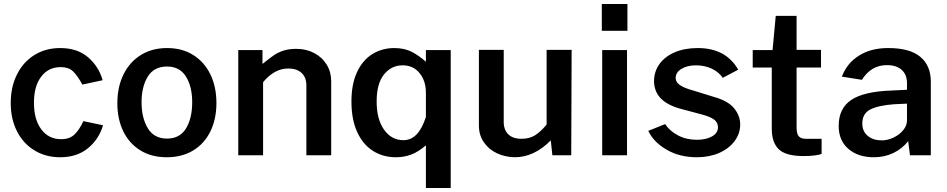

<svg xmlns="http://www.w3.org/2000/svg" viewBox="-20 -782 4769 967"><path d="M423 -494C387 -524.7 340.3 -540 283 -540C234.3 -540 191.2 -528.3 153.5 -505C115.8 -481.7 86.5 -449 65.5 -407C44.5 -365 34 -317 34 -263C34 -209.7 44.5 -162.3 65.5 -121C86.5 -79.7 115.8 -47.5 153.5 -24.5C191.2 -1.5 234.3 10 283 10C339 10 385.5 -5 422.5 -35C459.5 -65 485 -103.7 499 -151L400 -172C386 -142 370.8 -119.3 354.5 -104C338.2 -88.7 316 -81 288 -81C246 -81 212.7 -97.5 188 -130.5C163.3 -163.5 151 -208.3 151 -265C151 -320.3 163.2 -364 187.5 -396C211.8 -428 244.7 -444 286 -444C312 -444 332.3 -437.2 347 -423.5C361.7 -409.8 377.7 -387.3 395 -356L497 -378C483.7 -424.7 459 -463.3 423 -494Z M687 -24.5C724.3 -1.5 768.7 10 820 10C871.3 10 915.8 -1.5 953.5 -24.5C991.2 -47.5 1020 -79.7 1040 -121C1060 -162.3 1070 -209.7 1070 -263C1070 -317 1060 -364.8 1040 -406.5C1020 -448.2 991.3 -480.8 954 -504.5C916.7 -528.2 872.3 -540 821 -540C771 -540 727.2 -528.3 689.5 -505C651.8 -481.7 622.7 -449 602 -407C581.3 -365 571 -316.7 571 -262C571 -208.7 581 -161.5 601 -120.5C621 -79.5 649.7 -47.5 687 -24.5ZM917 -135.5C896.3 -101.2 864.3 -84 821 -84C777.7 -84 745.5 -101.3 724.5 -136C703.5 -170.7 693 -214.3 693 -267C693 -319.7 703.5 -362.8 724.5 -396.5C745.5 -430.2 777.7 -447 821 -447C863.7 -447 895.5 -430.2 916.5 -396.5C937.5 -362.8 948 -319.7 948 -267C948 -213.7 937.7 -169.8 917 -135.5Z M1180 -530V0H1305V-368C1343 -414 1385.3 -437 1432 -437C1460.7 -437 1483 -429.5 1499 -414.5C1515 -399.5 1523 -379 1523 -353V0H1648V-374C1648 -404.7 1640.3 -432.3 1625 -457C1609.7 -481.7 1588.7 -501 1562 -515C1535.3 -529 1505.7 -536 1473 -536C1447.7 -536 1425.8 -533 1407.5 -527C1389.2 -521 1373 -513.2 1359 -503.5C1345 -493.8 1326 -479.3 1302 -460V-530Z M2125 165H2250V-530H2125V-471C2103.7 -490.3 2080.5 -506.7 2055.5 -520C2030.5 -533.3 2000.7 -540 1966 -540C1925.3 -540 1888.7 -530 1856 -510C1823.3 -490 1797.5 -459.8 1778.5 -419.5C1759.5 -379.2 1750 -329.7 1750 -271C1750 -210.3 1759.7 -159 1779 -117C1798.3 -75 1824.8 -43.3 1858.5 -22C1892.2 -0.7 1930.7 10 1974 10C2001.3 10 2027 5.5 2051 -3.5C2075 -12.5 2099.7 -28 2125 -50ZM2125 -193C2100.3 -115 2062.7 -76 2012 -76C1972 -76 1939.5 -93.5 1914.5 -128.5C1889.5 -163.5 1877 -211 1877 -271C1877 -331 1889.3 -376.3 1914 -407C1938.7 -437.7 1970 -453 2008 -453C2043.3 -453 2071.7 -440 2093 -414C2114.3 -388 2125 -355 2125 -315Z M2482 -10.5C2509.3 2.5 2539.3 9.3 2572 10C2637.3 10 2698 -18.3 2754 -75L2762 0H2857L2859 -531H2733V-155C2713 -130.3 2693.5 -112.2 2674.5 -100.5C2655.5 -88.8 2633 -83 2607 -83C2577 -83 2554.3 -90.8 2539 -106.5C2523.7 -122.2 2516.3 -143.7 2517 -171V-531H2392V-149C2392 -117.7 2400.2 -90 2416.5 -66C2432.8 -42 2454.7 -23.5 2482 -10.5Z M3140 -627V-762H3011V-627ZM3138 0V-530H3013V0Z M3337.5 -28C3381.2 -2.7 3432 10 3490 10C3531.3 10 3568.5 2.8 3601.5 -11.5C3634.5 -25.8 3660.5 -45.7 3679.5 -71C3698.5 -96.3 3708 -124.3 3708 -155C3708 -184.3 3697.7 -211.7 3677 -237C3656.3 -262.3 3621.3 -281.7 3572 -295L3472 -326C3440 -334.7 3417.2 -344 3403.5 -354C3389.8 -364 3383 -375.7 3383 -389C3383 -408.3 3392.8 -423.8 3412.5 -435.5C3432.2 -447.2 3456.3 -453 3485 -453C3514.3 -453 3541 -447.3 3565 -436C3589 -424.7 3607.3 -409.3 3620 -390L3698 -431C3656.7 -503.7 3588.7 -540 3494 -540C3450 -540 3411.3 -532.8 3378 -518.5C3344.7 -504.2 3319 -484.3 3301 -459C3283 -433.7 3274 -404.7 3274 -372C3274.7 -336 3287.2 -306.3 3311.5 -283C3335.8 -259.7 3373 -242 3423 -230L3513 -206C3543 -198 3564.3 -189.2 3577 -179.5C3589.7 -169.8 3596 -157 3596 -141C3596 -121.7 3586 -106.3 3566 -95C3546 -83.7 3520.7 -78 3490 -78C3454 -78 3422 -85.5 3394 -100.5C3366 -115.5 3344.7 -134.3 3330 -157L3245 -123C3263 -85 3293.8 -53.3 3337.5 -28Z M3992 -442H4115V-531H3992V-702H3887L3871 -530H3771V-442H3867V-133C3867 -87 3878.8 -52.7 3902.5 -30C3926.2 -7.3 3968 4 4028 4C4047.3 4 4065.3 3 4082 1C4098.7 -1 4110.7 -3.7 4118 -7V-83H4038C4022.7 -83 4011.2 -87 4003.5 -95C3995.8 -103 3992 -118 3992 -140Z M4253 -32C4285.7 -4 4328.3 10 4381 10C4417 10 4449.8 2.8 4479.5 -11.5C4509.2 -25.8 4534 -45.7 4554 -71L4563 0H4668V-371C4668 -424.3 4650.5 -465.8 4615.5 -495.5C4580.5 -525.2 4526.3 -540 4453 -540C4395 -540 4345.8 -527.2 4305.5 -501.5C4265.2 -475.8 4236.7 -440.7 4220 -396L4321 -380C4351.7 -429.3 4393.7 -454 4447 -454C4479 -454 4503.8 -446 4521.5 -430C4539.2 -414 4548 -391.7 4548 -363V-330L4469 -326C4376.3 -322.7 4309 -306.8 4267 -278.5C4225 -250.2 4204 -206.7 4204 -148C4204 -98.7 4220.3 -60 4253 -32ZM4481 -89.5C4461 -79.8 4441 -75 4421 -75C4392.3 -75 4368.8 -82.5 4350.5 -97.5C4332.2 -112.5 4323 -133.3 4323 -160C4323 -193.3 4336.3 -216.8 4363 -230.5C4389.7 -244.2 4429.7 -253 4483 -257L4548 -260V-175C4548 -158.3 4541.8 -142.3 4529.5 -127C4517.2 -111.7 4501 -99.2 4481 -89.5Z"/></svg>

Font: Morrison SemiBold
Style: Regular
Weight: 600
Designer: Pablo Impallari, Rodrigo Fuenzalida (Modified by Dan O. Williams)
Version: Version 0.030; ttfautohint (v1.8.1)